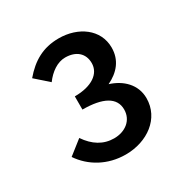

<svg xmlns="http://www.w3.org/2000/svg" viewBox="-116 -990 649 668"><g transform="rotate(-30 208.5 -656.5)"><path d="M205 -423C292 -423 365 -476 365 -557C365 -613 324 -650 275 -665C319 -686 348 -720 348 -770C348 -844 282 -890 204 -890C140 -890 95 -863 55 -816L107 -770C129 -800 159 -821 190 -821C234 -821 261 -797 261 -758C261 -716 221 -687 152 -687V-634C234 -634 278 -610 278 -562C278 -518 242 -492 198 -492C155 -492 120 -514 93 -554L37 -510C72 -458 132 -423 205 -423Z"/></g></svg>

Font: GenYoGothic2 TW M
Style: Regular
Weight: 500
Version: Version 2.100;PS 2.1;hotconv 16.6.51;makeotf.lib2.5.65220 DE